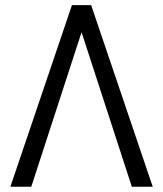

<svg xmlns="http://www.w3.org/2000/svg" viewBox="-20 -711 621 731"><path d="M561.5 0H481.9L290.5 -588.4L99.1 0H19.5L253.9 -691.4H327.1Z"/></svg>

Font: Gidole
Style: Regular
Weight: 400
Version: Version 2.100; ttfautohint (v1.8.4.7-5d5b)